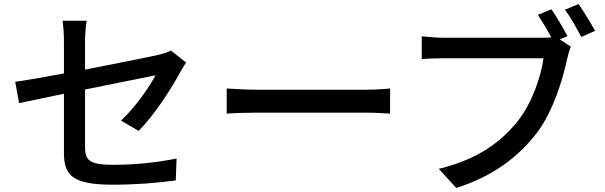

<svg xmlns="http://www.w3.org/2000/svg" viewBox="-20 -882 2980 946"><path d="M897 -574 822 -633C807 -624 786 -618 761 -612C718 -602 558 -570 399 -539V-678C399 -709 402 -750 407 -780H288C293 -750 295 -710 295 -678V-520C192 -501 101 -485 55 -479L74 -374L295 -420V-131C295 -24 329 28 534 28C651 28 759 19 846 7L850 -101C750 -81 647 -70 536 -70C421 -70 399 -92 399 -158V-441L746 -511C717 -455 647 -353 576 -288L663 -237C740 -314 824 -445 869 -528C877 -543 889 -562 897 -574Z M1097 -446V-322C1131 -325 1191 -327 1246 -327C1339 -327 1708 -327 1790 -327C1834 -327 1880 -323 1902 -322V-446C1877 -444 1838 -440 1790 -440C1709 -440 1339 -440 1246 -440C1192 -440 1130 -444 1097 -446Z M2831 -862 2763 -834C2791 -799 2822 -741 2844 -700L2912 -730C2892 -767 2855 -827 2831 -862ZM2793 -652 2738 -688 2776 -704C2756 -742 2722 -800 2697 -836L2630 -809C2651 -777 2677 -735 2696 -698C2680 -696 2664 -696 2651 -696C2601 -696 2232 -696 2167 -696C2134 -696 2087 -700 2058 -703V-591C2084 -593 2124 -595 2166 -595C2232 -595 2599 -595 2658 -595C2645 -504 2602 -376 2533 -288C2450 -184 2338 -98 2142 -50L2228 44C2409 -13 2534 -109 2625 -227C2706 -334 2753 -492 2775 -594C2780 -614 2785 -636 2793 -652Z"/></svg>

Font: Noto Sans CJK HK Medium
Style: Regular
Weight: 500
Designer: Ryoko NISHIZUKA 西塚涼子 (kana, bopomofo & ideographs); Paul D. Hunt (Latin, Greek & Cyrillic); Sandoll Communications 산돌커뮤니
Foundry: Adobe
Version: Version 2.004;hotconv 1.0.118;makeotfexe 2.5.65603